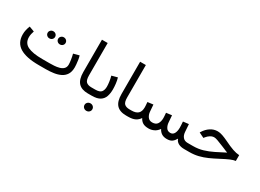

<svg xmlns="http://www.w3.org/2000/svg" viewBox="-31 -1451 3283 2425"><g transform="rotate(30 1611.0 -238.5)"><path d="M521.5 0H417.5Q233.4 0 140.9 -57.1Q48.3 -114.3 48.3 -236.8Q48.3 -270.5 55.9 -302.7Q63.5 -335 75.7 -364.7L151.4 -336.4Q143.6 -314.9 138.4 -290.5Q133.3 -266.1 133.3 -244.1Q133.8 -158.7 205.1 -123.8Q276.4 -88.9 417.5 -88.9H522Q552.7 -88.9 590.3 -91.1Q627.9 -93.3 662.8 -102.8Q697.8 -112.3 720.2 -134.3Q742.7 -156.2 742.7 -195.3Q742.7 -218.3 736.8 -260.3Q731 -302.2 720.2 -342.3L803.7 -364.7Q812 -339.4 816.9 -306.4Q821.8 -273.4 824 -244.9Q826.2 -216.3 826.2 -203.6Q826.2 -139.2 801 -99.1Q775.9 -59.1 732.7 -37.6Q689.5 -16.1 634.8 -8.1Q580.1 0 521.5 0ZM463.4 -411.1Q463.4 -432.6 479.2 -447.8Q495.1 -462.9 517.6 -462.9Q540.5 -462.9 556.2 -448Q571.8 -433.1 571.8 -411.1Q571.8 -389.2 556.2 -374.3Q540.5 -359.4 517.6 -359.4Q495.1 -359.4 479.2 -374.5Q463.4 -389.6 463.4 -411.1ZM310.5 -411.1Q310.5 -432.6 326.4 -447.8Q342.3 -462.9 364.7 -462.9Q387.7 -462.9 403.3 -448Q418.9 -433.1 418.9 -411.1Q418.9 -389.2 403.3 -374.3Q387.7 -359.4 364.7 -359.4Q342.3 -359.4 326.4 -374.5Q310.5 -389.6 310.5 -411.1Z M948.7 -677.2H1032.2V-205.6Q1032.2 -136.7 1057.4 -112.8Q1082.5 -88.9 1133.8 -88.9H1145.5V0H1133.8Q1040.5 0 994.6 -49.6Q948.7 -99.1 948.7 -206.1Z M1190.9 0H1126V-88.9H1189.9Q1255.4 -88.9 1277.6 -117.4Q1299.8 -146 1299.8 -194.8Q1299.8 -222.2 1294.4 -262.7Q1289.1 -303.2 1277.8 -343.3L1361.3 -365.7Q1373 -327.1 1377.9 -282.7Q1382.8 -238.3 1382.8 -202.6Q1382.8 -144 1366.9 -98.4Q1351.1 -52.7 1309.6 -26.4Q1268.1 0 1190.9 0ZM1169.4 145.5Q1169.4 122.6 1186 106.9Q1202.6 91.3 1226.6 91.3Q1250.5 91.3 1266.8 106.9Q1283.2 122.6 1283.2 145.5Q1283.2 168.5 1266.8 184.1Q1250.5 199.7 1226.6 199.7Q1202.6 199.7 1186 184.1Q1169.4 168.5 1169.4 145.5Z M1505.4 -677.2H1588.9V-205.6Q1588.9 -136.7 1614 -112.8Q1639.2 -88.9 1690.4 -88.9H1702.1V0H1690.4Q1597.2 0 1551.3 -49.6Q1505.4 -99.1 1505.4 -206.1Z M2284.2 0Q2237.3 0 2207.3 -19.5Q2177.2 -39.1 2159.2 -74.7Q2131.8 -35.2 2094.7 -17.6Q2057.6 0 2018.6 0Q1962.4 0 1931.9 -19.3Q1901.4 -38.6 1883.3 -74.7Q1860.4 -38.6 1822.3 -19.3Q1784.2 0 1718.3 0H1684.1V-88.9H1719.2Q1781.7 -88.9 1813 -117.4Q1844.2 -146 1844.2 -207.5Q1844.2 -220.2 1843 -235.8Q1841.8 -251.5 1839.4 -282.7L1920.9 -293L1928.7 -193.4Q1931.6 -152.3 1953.9 -120.6Q1976.1 -88.9 2019.5 -88.9Q2071.3 -88.9 2093.5 -122.1Q2115.7 -155.3 2115.7 -207.5Q2115.7 -220.2 2114.5 -236.1Q2113.3 -252 2110.8 -282.7L2192.4 -293L2200.2 -193.4Q2202.6 -153.8 2222.4 -121.3Q2242.2 -88.9 2283.7 -88.9Q2319.8 -88.9 2337.9 -121.3Q2356 -153.8 2356 -206.5Q2356 -224.1 2354.7 -243.2Q2353.5 -262.2 2351.1 -293.5L2432.6 -303.2L2440.4 -193.4Q2443.4 -146.5 2468 -117.7Q2492.7 -88.9 2537.1 -88.9H2550.8V0H2538.1Q2486.8 0 2452.6 -18.8Q2418.5 -37.6 2405.8 -75.2Q2385.3 -39.1 2358.6 -19.5Q2332 0 2284.2 0Z M2533.2 -88.9H2615.2Q2691.9 -88.9 2759 -109.1Q2826.2 -129.4 2892.3 -162.1Q2958.5 -194.8 3031.2 -232.9Q3012.7 -239.7 2999.8 -245.1Q2986.8 -250.5 2972.2 -257.1Q2957.5 -263.7 2933.6 -272.9Q2881.8 -294.4 2847.9 -306.6Q2814 -318.8 2795.4 -318.8Q2765.6 -318.8 2738 -301.5Q2710.4 -284.2 2691.4 -259.8L2678.2 -243.2L2603.5 -279.8L2610.8 -291.5Q2643.1 -343.8 2690.7 -375.2Q2738.3 -406.7 2795.9 -406.7Q2827.6 -406.7 2866.5 -393.3Q2905.3 -379.9 2950.7 -357.9Q3029.3 -319.3 3081.8 -301.3Q3134.3 -283.2 3178.7 -280.8V-196.3Q3147.5 -192.9 3103.8 -174.3Q3060.1 -155.8 2982.4 -114.7Q2919.9 -81.5 2861.6 -55.7Q2803.2 -29.8 2742.9 -14.9Q2682.6 0 2613.8 0H2533.2Z"/></g></svg>

Font: Vazirmatn RD
Style: Regular
Weight: 400
Designer: Saber Rastikerdar
Foundry: Saber Rastikerdar
Version: Version 32.102